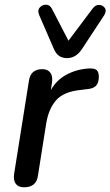

<svg xmlns="http://www.w3.org/2000/svg" viewBox="-20 -789 469 816"><path d="M82 7Q58 7 47 -8Q36 -23 40 -50L103 -446Q110 -495 160 -495Q183 -495 194 -480Q205 -465 201 -438L196 -406Q220 -449 263 -472Q306 -495 358 -498Q383 -499 391.5 -490.5Q400 -482 400 -463Q400 -437 388 -424.5Q376 -412 349 -410L325 -407Q251 -400 218.5 -363Q186 -326 176 -262L141 -41Q134 7 82 7ZM265 -542Q225 -542 209 -581L147 -724Q138 -744 148.5 -756.5Q159 -769 175.5 -769Q192 -769 201 -751L271 -616L374 -753Q386 -769 402 -768Q418 -767 426 -754.5Q434 -742 422 -723L330 -583Q304 -542 265 -542Z"/></svg>

Font: Nunito SemiBold
Style: Italic
Weight: 600
Italic angle: -9°
Designer: Vernon Adams
Foundry: Vernon Adams
Version: Version 3.601; ttfautohint (v1.8.2.53-6de2)